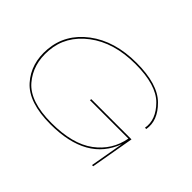

<svg xmlns="http://www.w3.org/2000/svg" viewBox="-122 -969 1260 1260"><g transform="rotate(45 508.0 -339.0)"><path d="M427.5 4Q224.5 4 139.2 -91.8Q54 -187.5 66 -331Q79 -484 209.5 -582.8Q340 -681.5 542.5 -681.5Q740 -681.5 825.5 -596.8Q911 -512 894.5 -419H882.5Q898.5 -507.5 817.8 -589Q737 -670.5 543 -670.5Q343.5 -670.5 216.5 -574Q89.5 -477.5 78 -331Q67 -193.5 147 -100.2Q227 -7 426.5 -7Q621.5 -7 727.2 -85.5Q833 -164 856 -292L855.5 -291.5H499L501 -302.5H874L821 0H810L851.5 -236Q765 4 427.5 4Z"/></g></svg>

Font: Anybody UltraExpanded Thin
Style: Italic
Weight: 100
Width: 9
Italic angle: -10°
Designer: Tyler Finck
Foundry: Etcetera Type Company
Version: Version 1.010; ttfautohint (v1.8.3) -l 8 -r 50 -G 200 -x 14 